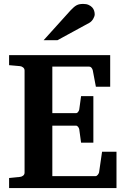

<svg xmlns="http://www.w3.org/2000/svg" viewBox="-20 -949 638 969"><path d="M25.9 0V-50.8L81.1 -56.2Q89.8 -57.1 96.9 -62.7Q104 -68.4 104 -78.1V-592.8Q104 -602.5 96.9 -608.4Q89.8 -614.3 81.1 -615.2L25.9 -620.1V-670.9H536.1V-511.2H463.9L448.2 -594.2Q446.3 -601.6 441.7 -607.2Q437 -612.8 430.2 -612.8H244.1V-377.9H362.8Q369.6 -377.9 374.3 -384.3Q378.9 -390.6 379.9 -396L389.2 -463.9H451.2V-229H389.2L379.9 -296.9Q378.9 -302.2 374.3 -308.6Q369.6 -314.9 362.8 -314.9H244.1V-60.1H461.9Q468.3 -60.1 473.6 -66.9Q479 -73.7 480 -79.1L495.1 -183.1H567.9V0ZM458 -876.5Q458 -871.6 455.8 -865.5Q453.6 -859.4 450.2 -853.5Q446.8 -847.7 441.9 -842.5Q437 -837.4 432.1 -834.5L270 -746.1H200.2L336.9 -897.5Q345.7 -906.7 352.8 -912.8Q359.9 -918.9 366.9 -922.6Q374 -926.3 381.8 -927.7Q389.6 -929.2 399.9 -929.2Q416 -929.2 427 -924.3Q438 -919.4 445.1 -911.9Q452.1 -904.3 455.1 -894.8Q458 -885.3 458 -876.5Z"/></svg>

Font: Charis SIL Viet
Style: Bold
Weight: 700
Foundry: SIL International
Version: Version 5.000